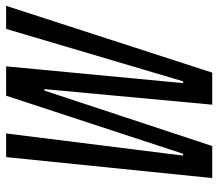

<svg xmlns="http://www.w3.org/2000/svg" viewBox="-64 -664 728 641"><g transform="rotate(-90 300.5 -344.0)"><path d="M26 0 96 -688H175L101 -97H107L301 -688H399L343 -97H349L524 -688H601L378 0H271L323 -560H318L133 0Z"/></g></svg>

Font: Saira Ultra Condensed Medium
Style: Italic
Weight: 500
Width: 1
Italic angle: -12°
Designer: Hector Gatti with collaboration of the Omnibus-Type team
Foundry: Omnibus-Type
Version: Version 1.001; ttfautohint (v1.8)